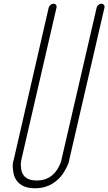

<svg xmlns="http://www.w3.org/2000/svg" viewBox="-20 -817 583 1033"><path d="M353 41Q352 49 348 62Q344 75 326.5 105Q309 135 284 155Q236 196 168 196Q100 196 70 155Q55 135 51 105.5Q47 76 49 63Q51 50 54 42L242 -776Q244 -784 251.5 -790.5Q259 -797 268 -797Q277 -797 281.5 -790.5Q286 -784 284 -776L95 42Q94 49 92.5 58Q91 67 93.5 89Q96 111 107 126Q127 154 178 154Q227 154 261 126Q269 119 276 111Q283 103 288 95Q293 87 297 79Q301 71 303.5 65Q306 59 308 53Q310 47 310.5 45Q311 43 311 41L500 -776Q501 -781 505 -786Q509 -791 514.5 -794Q520 -797 526 -797Q534 -797 539 -790.5Q544 -784 542 -776Z"/></svg>

Font: Soda Fountain
Style: ThinOblique
Weight: 400
Version: Version 1.0